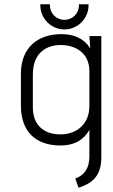

<svg xmlns="http://www.w3.org/2000/svg" viewBox="-20 -670 528 900"><path d="M395 -650H350V-645C350 -607 320 -577 282 -577C244 -577 214 -607 214 -645V-650H169V-645C169 -583 220 -532 282 -532C344 -532 395 -583 395 -645ZM348 210C424 186 455 145 455 64V-501H399L403 -443C373 -491 325 -510 268 -510C154 -510 78 -444 78 -325V-176C78 -51 149 12 264 12C326 12 371 -12 399 -61V63C399 116 378 150 333 167ZM399 -173C399 -83 333 -40 264 -40C189 -40 134 -80 134 -167V-320C134 -428 204 -459 264 -459C329 -459 399 -426 399 -336Z"/></svg>

Font: Advent Pro
Style: Regular
Weight: 400
Designer: Andreas Kalpakidis
Foundry: Andreas Kalpakidis
Version: Version 2.002 2008